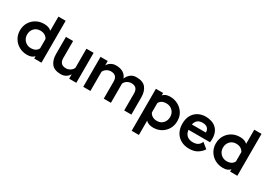

<svg xmlns="http://www.w3.org/2000/svg" viewBox="6 -1545 3648 2619"><g transform="rotate(30 1829.5 -235.5)"><path d="M513 -660V0H399V-37Q364 6 287 6Q217 6 160.5 -25.5Q104 -57 71 -112Q38 -167 38 -236Q38 -306 70.5 -360.5Q103 -415 158 -446Q213 -477 282 -477Q360 -477 399 -437V-660ZM282 -372Q224 -372 187.5 -333Q151 -294 151 -236Q151 -197 169 -166Q187 -135 217.5 -117Q248 -99 287 -99Q332 -99 360 -116.5Q388 -134 399 -161V-307Q386 -335 356.5 -353.5Q327 -372 282 -372Z M1062 -472V0H949V-71Q933 -39 898.5 -17Q864 5 818 5Q716 5 671 -51Q626 -107 626 -203V-472H739V-204Q739 -100 839 -100Q873 -100 904.5 -119.5Q936 -139 949 -171V-472Z M1171 0V-472H1284V-402Q1299 -433 1334 -455Q1369 -477 1415 -477Q1485 -477 1528.5 -449.5Q1572 -422 1591 -371L1592 -376Q1608 -417 1644.5 -447Q1681 -477 1737 -477Q1839 -477 1884 -421.5Q1929 -366 1929 -269V0H1816V-269Q1816 -372 1717 -372Q1682 -372 1650.5 -352.5Q1619 -333 1607 -301V0H1494V-269Q1494 -372 1394 -372Q1360 -372 1328.5 -352.5Q1297 -333 1284 -301V0Z M2043 189V-472H2157V-434Q2192 -477 2269 -477Q2334 -477 2391 -447Q2448 -417 2482.5 -363Q2517 -309 2517 -236Q2517 -168 2486 -113.5Q2455 -59 2400 -26.5Q2345 6 2273 6Q2197 6 2157 -36V189ZM2273 -99Q2331 -99 2367.5 -138.5Q2404 -178 2404 -236Q2404 -295 2365 -333.5Q2326 -372 2269 -372Q2223 -372 2195 -354.5Q2167 -337 2157 -310V-165Q2169 -137 2198.5 -118Q2228 -99 2273 -99Z M3051 -101Q3026 -59 2974.5 -24.5Q2923 10 2840 10Q2769 10 2713 -20Q2657 -50 2625 -106.5Q2593 -163 2593 -243Q2593 -316 2621.5 -370Q2650 -424 2703 -454Q2756 -484 2827 -484Q2873 -484 2917 -469.5Q2961 -455 2994 -423Q3027 -391 3042 -338.5Q3057 -286 3047 -210H2707Q2715 -151 2749.5 -121.5Q2784 -92 2840 -92Q2894 -92 2923.5 -113Q2953 -134 2965 -170ZM2827 -390Q2731 -390 2711 -296H2931Q2932 -339 2906.5 -364.5Q2881 -390 2827 -390Z M3598 -660V0H3484V-37Q3449 6 3372 6Q3302 6 3245.5 -25.5Q3189 -57 3156 -112Q3123 -167 3123 -236Q3123 -306 3155.5 -360.5Q3188 -415 3243 -446Q3298 -477 3367 -477Q3445 -477 3484 -437V-660ZM3367 -372Q3309 -372 3272.5 -333Q3236 -294 3236 -236Q3236 -197 3254 -166Q3272 -135 3302.5 -117Q3333 -99 3372 -99Q3417 -99 3445 -116.5Q3473 -134 3484 -161V-307Q3471 -335 3441.5 -353.5Q3412 -372 3367 -372Z"/></g></svg>

Font: Lil Grotesk Bold
Style: Regular
Weight: 700
Designer: Bastien Sozeau
Foundry: NBR — Bastien Sozeau
Version: Version 4.002; ttfautohint (v1.8.4.7-5d5b)